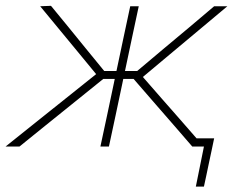

<svg xmlns="http://www.w3.org/2000/svg" viewBox="-46 -516 842 676"><path d="M-26.5 0Q27 -43 80 -85.2Q133 -127.5 185.5 -169.5L292.5 -255L234.5 -325.5Q199.5 -368 165.2 -409.5Q131 -451 95.5 -494L133.5 -495.5Q164 -458.5 194.8 -420.8Q225.5 -383 256 -345.5L321 -266H364L365 -270.5Q378 -332 389.2 -385Q400.5 -438 412.5 -494H442.5Q430.5 -438 419.2 -385Q408 -332 395 -270.5L394 -266H437L532 -346Q576.5 -383 620.8 -420.2Q665 -457.5 708 -494H754.5Q703.5 -451.5 653 -409Q602.5 -366.5 552.5 -325L457 -245L522.5 -170Q553.5 -135 584.2 -99.8Q615 -64.5 646 -29H708Q703.5 -7.5 699 14Q694.5 35.5 689.5 58.5Q685 80 680.8 100Q676.5 120 672 141H643.5L672 0H631Q598.5 -37.5 567 -74Q535.5 -110.5 503 -147.5L424.5 -238H388L384.5 -221Q372 -161 360.8 -108.8Q349.5 -56.5 337.5 0H307.5Q319.5 -56.5 330.8 -108.8Q342 -161 354.5 -221L358 -238H317.5L204 -146.5Q158.5 -110 113 -73.2Q67.5 -36.5 22.5 0Z"/></svg>

Font: Commissioner Thin
Style: Italic
Weight: 100
Italic angle: -12°
Designer: Kostas Bartsokas
Foundry: Kostas Bartsokas
Version: Version 1.000; ttfautohint (v1.8.3)